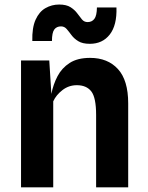

<svg xmlns="http://www.w3.org/2000/svg" viewBox="-20 -806 637 826"><path d="M70.5 0V-546H192L201 -402Q209 -443 227.5 -478.2Q246 -513.5 279.8 -535.2Q313.5 -557 367.5 -557Q443.5 -557 487.5 -508.8Q531.5 -460.5 531.5 -361.5V0H393.5V-311.5Q393.5 -386 372.8 -412.8Q352 -439.5 310.5 -439.5Q276 -439.5 248.8 -418.5Q221.5 -397.5 209 -370V0ZM366.5 -617.5Q335 -617.5 316.8 -628.8Q298.5 -640 287.5 -655Q276.5 -670 266.8 -681.2Q257 -692.5 242.5 -692.5Q223.5 -692.5 213.5 -679Q203.5 -665.5 203.5 -629.5H119Q117.5 -686.5 133 -721Q148.5 -755.5 175.5 -771Q202.5 -786.5 234.5 -786.5Q265.5 -786.5 283.5 -775Q301.5 -763.5 312.2 -748.8Q323 -734 332.5 -722.5Q342 -711 357 -711Q375.5 -711 386 -724.8Q396.5 -738.5 397 -774H481Q483.5 -697.5 452.2 -657.5Q421 -617.5 366.5 -617.5Z"/></svg>

Font: Spline Sans SemiBold
Style: Regular
Weight: 600
Designer: Eben Sorkin, Mirko Velimirovic
Foundry: Sorkin Type
Version: Version 1.000; ttfautohint (v1.8.3)